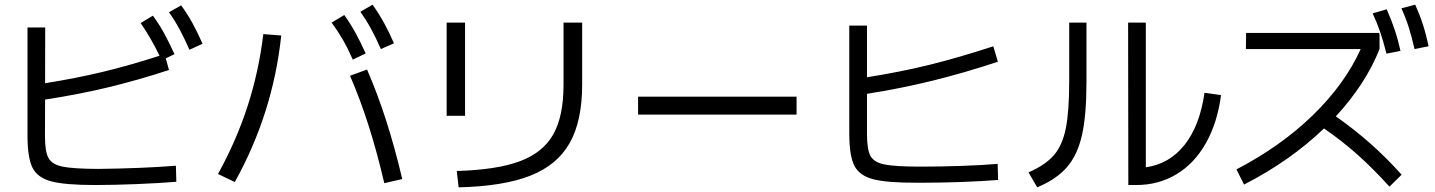

<svg xmlns="http://www.w3.org/2000/svg" viewBox="-20 -802 6090 815"><path d="M96.7 -226.6V-685.5H171.9L171.4 -448.7Q302.7 -469.7 415.8 -496.8Q528.8 -523.9 657.2 -565.4Q621.6 -639.2 577.1 -704.1L628.9 -735.4Q654.8 -700.7 675.8 -662.4Q696.8 -624 720.7 -572.3L683.6 -554.2L697.3 -504.9Q563 -460.9 435.3 -430.4Q307.6 -399.9 171.4 -379.4L170.9 -223.6Q170.9 -158.7 185.8 -131.3Q200.7 -104 245.8 -94.7Q291 -85.4 398.4 -85Q481.9 -85.9 569.8 -89.4Q657.7 -92.8 726.6 -98.6L728.5 -30.3Q655.3 -24.4 558.6 -20.5Q461.9 -16.6 383.8 -16.6Q255.9 -16.6 197.3 -32.2Q138.7 -47.9 117.7 -90.6Q96.7 -133.3 96.7 -226.6ZM697.3 -750 749 -779.3Q775.4 -743.2 796.6 -704.6Q817.9 -666 839.8 -616.2L784.2 -590.8Q762.2 -640.6 741.9 -678.2Q721.7 -715.8 697.3 -750Z M1465.8 -480.5 1538.1 -506.8Q1583 -402.8 1619.1 -290.5Q1655.3 -178.2 1687.5 -42L1611.3 -24.4Q1580.6 -155.8 1545.2 -267.1Q1509.8 -378.4 1465.8 -480.5ZM1097.7 -657.2 1173.8 -651.4Q1138.7 -320.3 976.6 -29.3L905.3 -63.5Q983.4 -204.6 1031 -351.6Q1078.6 -498.5 1097.7 -657.2ZM1387.7 -706.1 1441.4 -738.3Q1467.8 -701.2 1489.3 -662.1Q1510.7 -623 1532.2 -575.2L1477.5 -548.8Q1457 -595.7 1435.8 -632.6Q1414.6 -669.4 1387.7 -706.1ZM1509.8 -752 1561.5 -782.2Q1587.9 -745.1 1609.6 -705.8Q1631.3 -666.5 1652.3 -618.2L1596.7 -593.8Q1575.7 -641.6 1555.2 -679.2Q1534.7 -716.8 1509.8 -752Z M2372.1 -442.4V-706.1H2451.2V-443.4Q2451.2 -289.1 2398.4 -195.3Q2345.7 -101.6 2231.4 -56.4Q2117.2 -11.2 1926.8 -6.8L1918.9 -76.2Q2089.8 -81.1 2187.7 -117.9Q2285.6 -154.8 2328.9 -232.2Q2372.1 -309.6 2372.1 -442.4ZM1876 -706.1H1954.1V-310.5H1876Z M2688.5 -391.6H3361.3V-315.4H2688.5Z M3585 -235.4V-693.4H3660.2V-474.1Q3802.7 -496.6 3925.5 -526.9Q4048.3 -557.1 4196.3 -605.5L4215.8 -540Q4073.2 -492.7 3938.5 -459.5Q3803.7 -426.3 3660.2 -403.8V-232.4Q3660.2 -167.5 3675 -140.1Q3689.9 -112.8 3735.1 -103.8Q3780.3 -94.7 3887.7 -94.7Q3971.7 -94.7 4059.3 -97.7Q4147 -100.6 4214.8 -106.4L4216.8 -38.1Q4148.9 -32.7 4062.3 -29.5Q3975.6 -26.4 3900.4 -26.4H3873Q3745.1 -25.9 3686.3 -41.3Q3627.4 -56.6 3606.2 -99.4Q3585 -142.1 3585 -235.4Z M4768.6 -706.1H4843.8V-91.8Q4944.3 -106 5008.8 -187.7Q5073.2 -269.5 5092.8 -408.2L5163.1 -398.4Q5147.5 -280.3 5098.6 -194.1Q5049.8 -107.9 4973.4 -62Q4897 -16.1 4800.8 -16.6H4769.5ZM4518.6 -458V-706.1H4591.8V-453.1Q4591.8 -313 4572.8 -228.5Q4553.7 -144 4509 -92.5Q4464.4 -41 4382.8 -6.8L4345.7 -70.3Q4417 -101.1 4453.4 -143.1Q4489.7 -185.1 4504.2 -257.3Q4518.6 -329.6 4518.6 -458Z M5755.9 -593.8H5268.6L5269.5 -662.1H5834L5835.9 -655.3V-593.8Q5776.9 -445.3 5650.4 -308.1Q5727.5 -253.9 5795.7 -193.8Q5863.8 -133.8 5929.7 -60.5L5877.9 -9.8Q5809.1 -85.9 5742.9 -145Q5676.8 -204.1 5600.1 -256.8Q5455.6 -118.2 5260.7 -18.6L5228.5 -83Q5416.5 -180.7 5552.5 -312.7Q5688.5 -444.8 5755.9 -593.8ZM5806.6 -745.1 5866.2 -762.7Q5885.7 -718.8 5899.9 -676.5Q5914.1 -634.3 5924.8 -585.9L5865.2 -574.2Q5852.5 -625 5838.9 -665.3Q5825.2 -705.6 5806.6 -745.1ZM5928.7 -766.6 5987.3 -782.2Q6006.3 -740.2 6020 -697.8Q6033.7 -655.3 6043.9 -605.5L5984.4 -593.8Q5973.1 -644 5960 -685.5Q5946.8 -727.1 5928.7 -766.6Z"/></svg>

Font: Pretendard GOV
Style: Regular
Weight: 400
Designer: Base glyphs from Inter by Rasmus Andersson; Hangeul glyphs from Noto Sans CJK(Source Han Sans) by Jang Soo-young and Kan
Foundry: Kil Hyung-jin
Version: Version 1.309